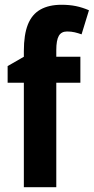

<svg xmlns="http://www.w3.org/2000/svg" viewBox="-20 -785 393 805"><path d="M317 -438H216V0H80V-438H12V-508L80 -547V-571Q80 -640 97 -682.5Q114 -725 149.5 -745Q185 -765 238 -765Q271 -765 298 -759.5Q325 -754 353 -742L322 -641Q308 -646 293.5 -649.5Q279 -653 261 -653Q237 -653 226.5 -634.5Q216 -616 216 -575V-547H317Z"/></svg>

Font: Noto Sans Condensed
Style: Regular
Weight: 400
Width: 3
Version: Version 2.013